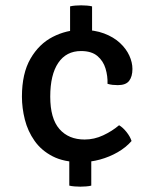

<svg xmlns="http://www.w3.org/2000/svg" viewBox="-20 -678 580 723"><path d="M282.5 24.9Q272.6 24.9 261 24Q249.4 23.1 240.9 21V-120.7H323.7V21Q315.6 23.1 303.9 24Q292.3 24.9 282.5 24.9ZM243.9 -507.1V-654Q252.4 -656.1 263.6 -657Q274.8 -657.9 285.5 -657.9Q295.8 -657.9 307.2 -657Q318.6 -656.1 326.7 -654V-507.1ZM283.8 -67.4Q220.8 -67.4 178.2 -89.4Q135.7 -111.3 110.2 -147.6Q84.6 -184 73.6 -227.6Q62.6 -271.2 62.6 -314.1Q62.6 -401.4 94.7 -456.9Q126.8 -512.5 178.4 -539Q230 -565.6 287.9 -565.6Q336 -565.6 372 -552Q407.9 -538.4 431.6 -516.4Q455.2 -494.4 467 -468.6Q478.7 -442.9 478.7 -418.4Q478.7 -390 466.4 -373.7Q454.1 -357.4 423.7 -357.4Q413.7 -357.4 403.7 -358.5Q393.7 -359.7 384.9 -362.4Q385.9 -391.5 377.4 -419.9Q368.9 -448.4 346.8 -467.1Q324.7 -485.8 285.2 -485.8Q229.5 -485.8 199.4 -441.3Q169.2 -396.8 169.2 -314.1Q169.2 -231.8 203.7 -192.2Q238.2 -152.6 298.7 -152.6Q334.7 -152.6 368.5 -168.4Q402.2 -184.1 428.4 -206.4Q442.6 -198.2 456.4 -180.9Q470.2 -163.5 475.4 -147Q454.2 -122.6 423.2 -104.8Q392.3 -87 356.5 -77.2Q320.8 -67.4 283.8 -67.4Z"/></svg>

Font: Signika SC
Style: Regular
Weight: 300
Designer: Anna Giedryś
Foundry: Anna Giedryś
Version: Version 2.000